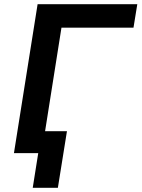

<svg xmlns="http://www.w3.org/2000/svg" viewBox="-20 -725 670 909"><path d="M135 164 161 0H54L71 -104H297L254 164ZM46 0 158 -705H630L612 -594H271L177 0Z"/></svg>

Font: Nunito Sans 10pt
Style: Bold Italic
Weight: 700
Italic angle: -9°
Designer: Vernon Adams
Foundry: Vernon Adams
Version: Version 3.101;gftools[0.9.27]